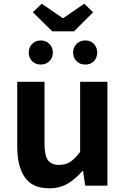

<svg xmlns="http://www.w3.org/2000/svg" viewBox="-20 -1001 677 1035"><path d="M245 14Q155 14 114 -45Q73 -104 73 -210V-560H220V-229Q220 -163 238.5 -137.5Q257 -112 298 -112Q333 -112 358 -128Q383 -144 412 -182V-560H559V0H439L428 -79H424Q388 -37 345.5 -11.5Q303 14 245 14ZM205 -981 317 -904H322L434 -981L482 -935L379 -832H262L157 -935ZM440 -653Q411 -653 392.5 -671.5Q374 -690 374 -718Q374 -745 392.5 -764Q411 -783 440 -783Q469 -783 486.5 -764Q504 -745 504 -718Q504 -690 486.5 -671.5Q469 -653 440 -653ZM135 -718Q135 -745 153 -764Q171 -783 200 -783Q228 -783 246.5 -764Q265 -745 265 -718Q265 -690 246.5 -671.5Q228 -653 200 -653Q171 -653 153 -671.5Q135 -690 135 -718Z"/></svg>

Font: Kinto Sans
Style: Bold
Weight: 700
Designer: Authors: Ryoko NISHIZUKA  (kana & ideographs); Paul D. Hunt (Latin, Greek & Cyrillic); Wenlong ZHANG  (bopomofo); Sandol
Foundry: Adobe Systems Incorporated, ookami Inc.
Version: Version 0.001